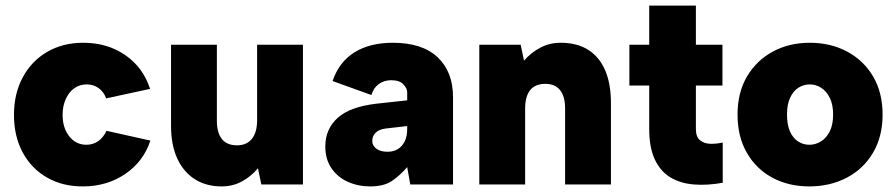

<svg xmlns="http://www.w3.org/2000/svg" viewBox="-20 -660 3207 687"><path d="M280 7Q206 8 149.5 -24Q93 -56 61.5 -114Q30 -172 30 -249Q30 -325 61.5 -383.5Q93 -442 149 -474.5Q205 -507 278 -507Q364 -507 428 -463Q492 -419 517 -342L360 -308Q351 -332 332.5 -345Q314 -358 290 -358Q265 -358 245.5 -344Q226 -330 215 -305Q204 -280 204 -249Q204 -202 228 -172Q252 -142 289 -142Q313 -142 331.5 -155Q350 -168 361 -192L518 -157Q494 -83 429.5 -38.5Q365 6 280 7Z M1064 0H915L903 -58Q879 -29 846 -11Q813 7 773 7Q718 7 677.5 -18.5Q637 -44 614.5 -92.5Q592 -141 592 -209V-500H756V-228Q756 -185 774 -162.5Q792 -140 828 -140Q863 -140 881.5 -163.5Q900 -187 900 -230V-500H1064Z M1448 0 1437 -62Q1410 -31 1381.5 -12Q1353 7 1305 7Q1261 7 1224.5 -9.5Q1188 -26 1166 -58Q1144 -90 1144 -136Q1144 -198 1188 -238Q1232 -278 1327 -289L1437 -301V-330Q1437 -344 1423 -358.5Q1409 -373 1380 -373Q1354 -373 1335 -359Q1316 -345 1309 -320L1170 -370Q1193 -438 1248 -472.5Q1303 -507 1386 -507Q1491 -507 1546 -455Q1601 -403 1601 -312V0ZM1437 -209 1359 -200Q1336 -197 1324 -185Q1312 -173 1312 -156Q1312 -139 1326.5 -128Q1341 -117 1367 -117Q1388 -117 1403.5 -126.5Q1419 -136 1428 -154Q1437 -172 1437 -199Z M1695 -500H1843L1855 -443Q1879 -471 1912.5 -489Q1946 -507 1986 -507Q2045 -507 2085 -481.5Q2125 -456 2145.5 -408Q2166 -360 2166 -292V0H2002V-272Q2002 -315 1984 -337.5Q1966 -360 1931 -360Q1895 -360 1877 -337.5Q1859 -315 1859 -271V0H1695Z M2303 -500V-640H2470V-500H2565V-354H2470V-198Q2470 -170 2485 -158Q2500 -146 2522 -145.5Q2544 -145 2566 -150V-6Q2510 4 2462 0Q2414 -4 2378.5 -25.5Q2343 -47 2323 -89.5Q2303 -132 2303 -198V-354H2232V-500Z M2876 7Q2802 7 2744 -24Q2686 -55 2652.5 -113Q2619 -171 2619 -250Q2619 -329 2653 -386.5Q2687 -444 2745.5 -475.5Q2804 -507 2878 -507Q2952 -507 3011 -475.5Q3070 -444 3104 -386.5Q3138 -329 3138 -250Q3138 -171 3103.5 -113Q3069 -55 3009.5 -24Q2950 7 2876 7ZM2876 -142Q2898 -142 2917.5 -154Q2937 -166 2949 -190Q2961 -214 2961 -250Q2961 -286 2949 -310Q2937 -334 2918 -346Q2899 -358 2878 -358Q2855 -358 2836.5 -346Q2818 -334 2807 -310Q2796 -286 2796 -250Q2796 -214 2806.5 -190Q2817 -166 2835.5 -154Q2854 -142 2876 -142Z"/></svg>

Font: Albert Sans Black
Style: Regular
Weight: 900
Designer: Andreas Rasmussen
Foundry: a.Foundry
Version: Version 1.025